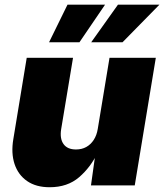

<svg xmlns="http://www.w3.org/2000/svg" viewBox="-20 -786 696 814"><path d="M190.4 7.8Q132.8 7.8 95 -18.3Q57.1 -44.4 41.7 -90.6Q26.4 -136.7 36.6 -196.8L93.3 -541H289.6L239.3 -238.3Q232.9 -198.2 249.3 -175.3Q265.6 -152.3 302.2 -152.3Q326.7 -152.3 345.7 -162.8Q364.7 -173.3 377.4 -192.9Q390.1 -212.4 394.5 -239.7L444.3 -541H640.6L551.3 0H365.7L385.3 -140.1H394.5Q364.7 -77.1 315.4 -34.7Q266.1 7.8 190.4 7.8ZM316.9 -606.9H188L266.1 -766.1H425.3ZM499.5 -606.9H366.7L480 -766.1H655.8Z"/></svg>

Font: Inter 17pt Black
Style: Italic
Weight: 900
Italic angle: -9.3988°
Version: Version 4.001;git-66647c0bb